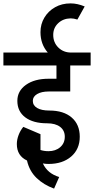

<svg xmlns="http://www.w3.org/2000/svg" viewBox="-55 -947 553 1129"><path d="M231 -409Q189 -409 163.5 -394Q138 -379 138 -354Q138 -327 163.5 -312Q189 -297 235 -297Q319 -297 366.5 -256Q414 -215 414 -143Q414 -70 363.5 -26.5Q313 17 231 17H230Q212 17 197 14Q211 44 234.5 63.5Q258 83 293 94L263 162Q202 140 160 99.5Q118 59 104 -2V-3Q44 -31 44 -100Q44 -125 54 -152Q64 -179 82 -201L183 -158V-65Q205 -58 230 -58Q272 -58 299 -81.5Q326 -105 326 -143Q326 -180 298.5 -201Q271 -222 222 -222Q140 -222 93.5 -257Q47 -292 47 -354Q47 -412 97.5 -448Q148 -484 231 -484H277V-562H-35V-638H226Q183 -687 183 -758Q183 -805 206 -843.5Q229 -882 269 -904.5Q309 -927 359 -927H360H361Q400 -927 443 -909L400 -832Q379 -839 360 -839Q316 -838 287 -810.5Q258 -783 258 -742Q258 -697 288 -667.5Q318 -638 363 -638H478V-562H358V-409Z"/></svg>

Font: Akshar
Style: Regular
Weight: 400
Designer: Tall Chai
Foundry: Tall Chai
Version: Version 1.000